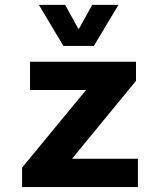

<svg xmlns="http://www.w3.org/2000/svg" viewBox="-20 -761 640 781"><path d="M237.8 -574.2 138.2 -741.2H245.1L297.9 -645H301.8L355 -741.2H461.9L361.8 -574.2ZM69.8 0V-79.1L330.1 -395H102.1V-509.8H533.2V-432.1L272.9 -115.2H541V0Z"/></svg>

Font: Office Code Pro D Bold
Style: Regular
Weight: 700
Designer: Nathan Rutzky & Paul D. Hunt
Foundry: Adobe Systems Incorporated
Version: Version 1.004;PS 001.004;hotconv 1.0.70;makeotf.lib2.5.58329